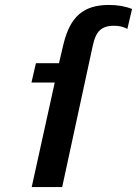

<svg xmlns="http://www.w3.org/2000/svg" viewBox="-20 -755 553 775"><path d="M107 -422H201L108 0H231L355 -573C367 -627 388 -651 440 -651C459 -651 477 -648 494 -638L513 -719C484 -730 454 -735 420 -735C318 -735 263 -689 236 -576L218 -500H125Z"/></svg>

Font: Perun SemiBold Italic
Style: Regular
Weight: 400
Italic angle: -12°
Foundry: Copyright (c) Stefan Peev, Context Ltd, 2016
Version: Version 1.026